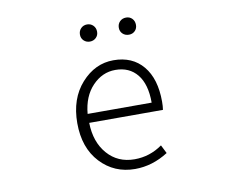

<svg xmlns="http://www.w3.org/2000/svg" viewBox="-82 -852 1163 969"><g transform="rotate(-10 500.0 -367.5)"><path d="M535.2 12.7Q428.7 12.7 357.9 -63Q287.1 -138.7 287.1 -265.6Q287.1 -390.6 356.9 -468.8Q426.8 -546.9 521.5 -546.9Q618.2 -546.9 672.9 -481.4Q727.5 -416 727.5 -298.8Q727.5 -275.4 724.6 -256.8H346.7Q348.6 -158.2 401.9 -97.2Q455.1 -36.1 541 -36.1Q619.1 -36.1 683.6 -82L705.1 -39.1Q624 12.7 535.2 12.7ZM346.7 -302.7H674.8Q674.8 -397.5 634.3 -447.3Q593.8 -497.1 522.5 -497.1Q455.1 -497.1 404.8 -444.3Q354.5 -391.6 346.7 -302.7ZM377.9 -703.1Q377.9 -722.7 390.6 -735.4Q403.3 -748 421.9 -748Q440.4 -748 453.1 -735.4Q465.8 -722.7 465.8 -703.1Q465.8 -684.6 453.1 -672.4Q440.4 -660.2 421.9 -660.2Q403.3 -660.2 390.6 -672.4Q377.9 -684.6 377.9 -703.1ZM622.1 -660.2Q602.5 -660.2 589.8 -672.4Q577.1 -684.6 577.1 -703.1Q577.1 -722.7 589.8 -735.4Q602.5 -748 622.1 -748Q640.6 -748 652.8 -735.4Q665 -722.7 665 -703.1Q665 -684.6 652.8 -672.4Q640.6 -660.2 622.1 -660.2Z"/></g></svg>

Font: GenEi Gothic M Light
Style: Regular
Weight: 300
Designer: o_tamon (Modified); [Source Han Sans]
Ryoko NISHIZUKA  (kana & ideographs); Paul D. Hunt (Latin, Greek & Cyrillic); Wenl
Version: Version 1.1a;Original Version 1.004